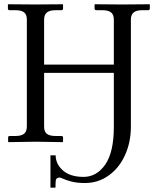

<svg xmlns="http://www.w3.org/2000/svg" viewBox="-20 -666 753 901"><path d="M514.2 -70.8V-324.2H187V-71.8Q187 -48.3 199.7 -38.1Q212.4 -27.8 242.2 -27.8H268.1Q275.9 -27.8 275.9 -20V-1L273.9 1Q188 -1 147.9 -1L20 1L18.1 -1V-20Q18.1 -27.8 24.9 -27.8H51.8Q81.1 -27.8 93.5 -38.8Q106 -49.8 106 -71.8V-574.2Q106 -597.2 93.3 -607.7Q80.6 -618.2 51.8 -618.2H24.9Q17.1 -618.2 17.1 -626V-645L19 -646Q106 -645 145 -645L273.9 -646L275.9 -645V-626Q275.9 -618.2 268.1 -618.2H242.2Q212.4 -618.2 199.7 -607.2Q187 -596.2 187 -574.2V-362.8H514.2V-574.2Q514.2 -597.2 501.2 -607.7Q488.3 -618.2 459 -618.2H433.1Q423.8 -618.2 423.8 -626V-645L425.8 -646Q512.7 -645 551.8 -645L681.2 -646L683.1 -645V-626Q683.1 -618.2 674.8 -618.2H648.9Q619.1 -618.2 606.7 -607.2Q594.2 -596.2 594.2 -574.2V-71.8Q594.2 1 566.9 61.5Q539.6 122.1 490 157.5Q440.4 192.9 378.9 192.9Q342.8 192.9 316.7 186.3Q290.5 179.7 277.3 173.3Q264.2 167 259.8 167Q253.4 167 248.8 169.9Q244.1 172.9 243.2 175.8Q240.2 183.1 240.2 214.8H216.8V63H241.2Q241.2 101.6 272 130.9Q306.6 164.1 372.1 164.1Q433.6 164.1 473.9 106.2Q514.2 48.3 514.2 -70.8Z"/></svg>

Font: Linux Libertine G
Style: Regular
Weight: 400
Designer: Philipp H. Poll
Foundry: Philipp H. Poll
Version: Version 4.7.5